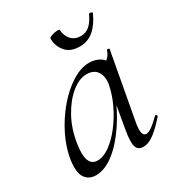

<svg xmlns="http://www.w3.org/2000/svg" viewBox="-146 -673 725 783"><g transform="rotate(-30 217.0 -282.0)"><path d="M80.6 13Q48.2 13 31.1 -11.1Q14 -35.2 21.2 -91Q29 -145.2 55.7 -199.5Q82.4 -253.8 120.5 -299.1Q158.6 -344.4 201.7 -371.7Q244.8 -399 284.4 -399Q302.8 -399 320.6 -392.3Q338.4 -385.6 351.1 -370.3Q363.8 -355 365.8 -330.4L323.4 -357Q335.6 -359 352.1 -373.4Q368.6 -387.8 373.6 -407Q375.6 -410 381.1 -408.8Q386.6 -407.6 385.6 -405.6L327.6 -89Q317.8 -30.8 342.6 -30.8Q354.2 -30.8 371.4 -43.5Q388.6 -56.2 409.4 -77Q412.4 -80 416.4 -76Q420.4 -72 417.4 -69Q384.8 -32 358.1 -11.5Q331.4 9 305.4 9Q280.6 9 273.9 -12.9Q267.2 -34.8 276.8 -89L301 -229L318 -246Q288.4 -170.4 248.4 -111.6Q208.4 -52.8 165 -19.9Q121.6 13 80.6 13ZM116.6 -36Q144.6 -36 174.6 -57.8Q204.6 -79.6 232.3 -115.2Q260 -150.8 280.5 -193.5Q301 -236.2 309.2 -277Q317.2 -314 302 -339.2Q286.8 -364.4 249.6 -363.6Q215.2 -362.8 179 -332.6Q142.8 -302.4 115 -251.6Q87.2 -200.8 77.4 -136Q69.8 -85.8 79.4 -60.9Q89 -36 116.6 -36ZM286.2 -474.8Q241.4 -474.8 219.6 -501.6Q197.8 -528.4 197.8 -561.4Q197.8 -566.4 205.5 -569.9Q213.2 -573.4 222.9 -575.4Q232.6 -577.4 240.3 -577.4Q248 -577.4 248 -574.4Q250.2 -545.4 266.7 -527.5Q283.2 -509.6 311.8 -509.6Q333.8 -509.6 351.1 -523.9Q368.4 -538.2 383.8 -570.4Q387 -575.4 394 -572.4Q401 -569.4 400 -567.4Q380.2 -522.8 352.3 -498.8Q324.4 -474.8 286.2 -474.8Z"/></g></svg>

Font: Cormorant Garamond Light
Style: Italic
Weight: 300
Italic angle: -10°
Designer: Christian Thalmann (Catharsis Fonts)
Foundry: Catharsis Fonts
Version: Version 4.001